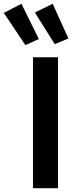

<svg xmlns="http://www.w3.org/2000/svg" viewBox="-93 -993 407 1013"><path d="M213 0H81V-691H213ZM41 -755 -73 -925 20 -973 112 -787ZM196 -760 91 -927 185 -973 268 -790Z"/></svg>

Font: Trujillo Medium
Style: Regular
Weight: 500
Designer: Fira Sans original fonts by bBox Type GmbH, Carrois Corporate GbR, & Edenspiekermann AG / Changes by Cristiano Sobral
Foundry: Fira Sans original fonts by bBox Type GmbH, Carrois Corporate GbR, & Edenspiekermann AG / Changes by Cristiano Sobral
Version: Version 4.301;October 17, 2021;FontCreator 14.0.0.2814 64-bi